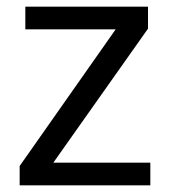

<svg xmlns="http://www.w3.org/2000/svg" viewBox="-20 -556 510 576"><path d="M431 0H39V-58L327 -468H56V-536H424V-470L140 -68H431Z"/></svg>

Font: Noto Sans Samaritan
Style: Regular
Weight: 400
Designer: Monotype Design Team
Foundry: Monotype Imaging Inc.
Version: Version 2.001; ttfautohint (v1.8.4.7-5d5b)